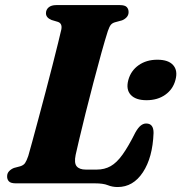

<svg xmlns="http://www.w3.org/2000/svg" viewBox="-20 -720 712 754"><path d="M352.5 0H42.5Q22 0 14.8 -8Q7.5 -16 8 -28Q8 -39.5 15.8 -47.8Q23.5 -56 35 -60.5L59.5 -67Q72.5 -71 78.5 -79.8Q84.5 -88.5 91 -107.5Q96 -125.5 106.8 -164.2Q117.5 -203 131 -253.8Q144.5 -304.5 159 -359Q173.5 -413.5 186.2 -463.8Q199 -514 208.2 -551.5Q217.5 -589 221 -605Q225 -628 207.5 -634L182.5 -641.5Q160.5 -650.5 160.5 -668Q160.5 -682 171 -691Q181.5 -700 201 -700H450.5Q470.5 -700 477.8 -692.2Q485 -684.5 485 -672.5Q485 -660.5 477.2 -652.2Q469.5 -644 459 -640L431.5 -632.5Q421 -629.5 415.2 -622.5Q409.5 -615.5 403.5 -598Q393 -565.5 378 -511.5Q363 -457.5 346.8 -395.5Q330.5 -333.5 315.8 -274.5Q301 -215.5 290.8 -171.5Q280.5 -127.5 277 -111.5Q270.5 -79.5 281.2 -66.8Q292 -54 317 -54H360Q390.5 -54 414.5 -67.5Q438.5 -81 461.2 -112.8Q484 -144.5 511.5 -199.5Q522.5 -219 532.8 -227Q543 -235 554 -235Q583.5 -235 583 -197.5Q579.5 -101.5 541.2 -43.5Q503 14.5 442 14.5Q421 14.5 403.2 7.2Q385.5 0 352.5 0ZM555.5 -326.5Q512.5 -326.5 493.2 -347.8Q474 -369 484 -406Q494 -442.5 524.5 -464Q555 -485.5 598 -485.5Q641.5 -485.5 660.2 -464Q679 -442.5 669 -406Q659.5 -369.5 629.2 -348Q599 -326.5 555.5 -326.5Z"/></svg>

Font: Fraunces 9pt S000
Style: Bold Italic
Weight: 700
Italic angle: -16°
Version: Version 1.000; ttfautohint (v1.8.3)